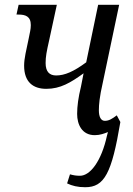

<svg xmlns="http://www.w3.org/2000/svg" viewBox="-20 -556 556 804"><path d="M337 228C417 228 448 170 484 -45L469 -73C449 -58 436 -50 419 -50C403 -50 394 -66 394 -94C394 -118 397 -151 410 -208L479 -536H391L341 -295C288 -256 251 -240 215 -240C187 -240 171 -256 171 -292C171 -319 175 -339 186 -388L218 -536H58L49 -495H57C86 -495 109 -488 109 -451C109 -433 105 -420 100 -394C90 -345 81 -312 81 -281C81 -213 118 -184 174 -184C233 -184 276 -210 330 -249L319 -193C308 -148 303 -111 303 -79C303 -35 323 10 377 10C399 10 417 3 432 -3L428 12C405 118 358 180 315 180C298 180 288 178 273 174L261 212C282 222 305 228 337 228Z"/></svg>

Font: Noto Serif ExtraCondensed
Style: Italic
Weight: 400
Width: 2
Italic angle: -12°
Designer: Monotype Design Team
Foundry: Monotype Imaging Inc.
Version: Version 2.014